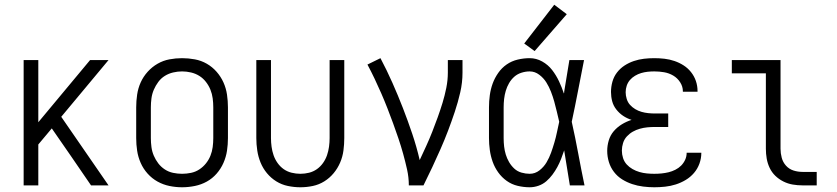

<svg xmlns="http://www.w3.org/2000/svg" viewBox="-20 -784 3540 812"><path d="M80 0H142V-173L199 -241L280 -124L365 0H439L239 -290L439 -530H361L142 -267V-530H80Z M750 8Q777 8 804 2.5Q831 -3 854.5 -16Q878 -29 896 -49.5Q914 -70 925 -95Q936 -120 940 -146.5Q944 -173 944 -200V-330Q944 -357 940 -384Q936 -411 925 -435.5Q914 -460 896 -480.5Q878 -501 854.5 -514.5Q831 -528 804 -533Q777 -538 750 -538Q723 -538 696.5 -533Q670 -528 646.5 -514.5Q623 -501 604.5 -480.5Q586 -460 575 -435.5Q564 -411 560 -384Q556 -357 556 -330V-200Q556 -173 560 -146.5Q564 -120 575 -95Q586 -70 604.5 -49.5Q623 -29 646.5 -16Q670 -3 696.5 2.5Q723 8 750 8ZM750 -49Q731 -49 712 -53Q693 -57 677 -67.5Q661 -78 649.5 -93Q638 -108 630.5 -125.5Q623 -143 620.5 -162Q618 -181 618 -200V-330Q618 -349 620.5 -368Q623 -387 630.5 -404.5Q638 -422 649.5 -437.5Q661 -453 677 -463Q693 -473 712 -477.5Q731 -482 750 -482Q769 -482 788 -477.5Q807 -473 823 -463Q839 -453 851 -437.5Q863 -422 870 -404.5Q877 -387 879.5 -368Q882 -349 882 -330V-200Q882 -181 879.5 -162Q877 -143 870 -125.5Q863 -108 851 -93Q839 -78 823 -67.5Q807 -57 788 -53Q769 -49 750 -49Z M1250 8Q1277 8 1303 2.5Q1329 -3 1351.5 -17Q1374 -31 1391 -51.5Q1408 -72 1418.5 -96.5Q1429 -121 1432.5 -147.5Q1436 -174 1436 -200V-530H1374V-200Q1374 -182 1371.5 -163.5Q1369 -145 1363 -127.5Q1357 -110 1346 -94.5Q1335 -79 1320 -68.5Q1305 -58 1287 -53.5Q1269 -49 1250 -49Q1232 -49 1213.5 -53.5Q1195 -58 1180 -68.5Q1165 -79 1154 -94.5Q1143 -110 1137 -127.5Q1131 -145 1128.5 -163.5Q1126 -182 1126 -200V-530H1064V-200Q1064 -174 1068 -147.5Q1072 -121 1082 -96.5Q1092 -72 1109 -51.5Q1126 -31 1148.5 -17Q1171 -3 1197.5 2.5Q1224 8 1250 8Z M1709 0H1771Q1790 -38 1808 -76.5Q1826 -115 1843 -153.5Q1860 -192 1875 -231.5Q1890 -271 1903.5 -311.5Q1917 -352 1926.5 -393.5Q1936 -435 1936 -477V-530H1874V-477Q1874 -445 1867.5 -412.5Q1861 -380 1851.5 -349Q1842 -318 1831 -287.5Q1820 -257 1808 -226.5Q1796 -196 1782.5 -166.5Q1769 -137 1755 -107Q1742 -163 1723.5 -218Q1705 -273 1684 -327Q1663 -381 1639.5 -434Q1616 -487 1589 -538L1534 -511Q1550 -481 1564.5 -450.5Q1579 -420 1592.5 -389Q1606 -358 1618.5 -326Q1631 -294 1642.5 -262.5Q1654 -231 1665 -198.5Q1676 -166 1685 -133.5Q1694 -101 1701.5 -67.5Q1709 -34 1709 0Z M2220 8Q2239 8 2257.5 1.5Q2276 -5 2290.5 -17.5Q2305 -30 2316.5 -45.5Q2328 -61 2337 -77.5Q2346 -94 2353 -112Q2360 -130 2366 -148Q2372 -111 2378 -74Q2384 -37 2390 0H2452Q2438 -67 2425.5 -134.5Q2413 -202 2398 -269Q2412 -334 2424.5 -399.5Q2437 -465 2450 -530H2388Q2382 -497 2377 -463Q2372 -429 2366 -396V-392Q2365 -391 2365 -390Q2365 -389 2365 -388Q2356 -415 2344 -440.5Q2332 -466 2315 -488Q2298 -510 2273 -524Q2248 -538 2220 -538Q2195 -538 2169.5 -532Q2144 -526 2123 -511.5Q2102 -497 2087 -475.5Q2072 -454 2063.5 -430.5Q2055 -407 2051.5 -381.5Q2048 -356 2048 -330V-200Q2048 -175 2051.5 -149.5Q2055 -124 2063.5 -100Q2072 -76 2087 -55Q2102 -34 2123 -19Q2144 -4 2169.5 2Q2195 8 2220 8ZM2220 -49Q2203 -49 2185.5 -54Q2168 -59 2155 -71Q2142 -83 2133 -98.5Q2124 -114 2119 -130.5Q2114 -147 2112 -164.5Q2110 -182 2110 -200V-330Q2110 -348 2112 -365.5Q2114 -383 2119 -400Q2124 -417 2133 -432.5Q2142 -448 2155 -459.5Q2168 -471 2185.5 -476.5Q2203 -482 2220 -482Q2242 -482 2260.5 -468Q2279 -454 2290.5 -435.5Q2302 -417 2310 -396.5Q2318 -376 2324 -354.5Q2330 -333 2335 -311.5Q2340 -290 2345 -269Q2340 -247 2335.5 -225Q2331 -203 2324.5 -181Q2318 -159 2310.5 -138Q2303 -117 2291.5 -97.5Q2280 -78 2261.5 -63.5Q2243 -49 2220 -49ZM2241 -568 2377 -724 2324 -764 2197 -600Z M2747 8Q2770 8 2793 5.5Q2816 3 2838 -4Q2860 -11 2880 -23Q2900 -35 2915 -52.5Q2930 -70 2938 -92Q2946 -114 2946 -137Q2946 -137 2946 -137.5Q2946 -138 2946 -138H2884Q2884 -138 2884 -138Q2884 -138 2884 -138Q2884 -122 2877.5 -108Q2871 -94 2860.5 -83.5Q2850 -73 2836 -66Q2822 -59 2807.5 -55.5Q2793 -52 2778 -50.5Q2763 -49 2747 -49Q2732 -49 2716 -50.5Q2700 -52 2684.5 -56.5Q2669 -61 2655 -69Q2641 -77 2630.5 -88.5Q2620 -100 2615 -115.5Q2610 -131 2610 -147Q2610 -163 2615 -179Q2620 -195 2631 -207Q2642 -219 2656 -227Q2670 -235 2686 -239.5Q2702 -244 2718 -245.5Q2734 -247 2750 -247H2806V-304H2750Q2736 -304 2721.5 -305.5Q2707 -307 2693 -311Q2679 -315 2666.5 -322.5Q2654 -330 2644.5 -340.5Q2635 -351 2630.5 -365.5Q2626 -380 2626 -394Q2626 -408 2630.5 -421.5Q2635 -435 2644 -445.5Q2653 -456 2665.5 -463.5Q2678 -471 2691.5 -475Q2705 -479 2719 -480.5Q2733 -482 2747 -482Q2768 -482 2788.5 -478.5Q2809 -475 2827 -464.5Q2845 -454 2856.5 -436Q2868 -418 2868 -398Q2868 -397 2868 -396.5Q2868 -396 2868 -396H2930Q2930 -397 2930 -397.5Q2930 -398 2930 -399Q2930 -421 2923 -441.5Q2916 -462 2902.5 -479Q2889 -496 2871 -507.5Q2853 -519 2832.5 -526Q2812 -533 2790.5 -535.5Q2769 -538 2747 -538Q2725 -538 2703.5 -535.5Q2682 -533 2661 -526Q2640 -519 2621.5 -507Q2603 -495 2589.5 -477.5Q2576 -460 2570 -438.5Q2564 -417 2564 -395Q2564 -375 2569 -356Q2574 -337 2586.5 -321Q2599 -305 2615.5 -294Q2632 -283 2651 -277Q2629 -270 2609.5 -258Q2590 -246 2575.5 -229Q2561 -212 2554.5 -190Q2548 -168 2548 -146Q2548 -122 2555 -99Q2562 -76 2576.5 -57Q2591 -38 2611 -25.5Q2631 -13 2653.5 -5.5Q2676 2 2700 5Q2724 8 2747 8Z M3374 0H3434V-57H3374Q3354 -57 3335.5 -63Q3317 -69 3304 -83.5Q3291 -98 3286 -117Q3281 -136 3281 -155V-530H3075V-474H3219V-155Q3219 -134 3222.5 -113.5Q3226 -93 3235 -74Q3244 -55 3259 -40.5Q3274 -26 3293 -16.5Q3312 -7 3332.5 -3.5Q3353 0 3374 0Z"/></svg>

Font: Iosevka SS09 Light
Style: Regular
Weight: 300
Monospace: yes
Designer: Belleve Invis
Foundry: Belleve Invis
Version: Version 5.2.1; ttfautohint (v1.8.3)